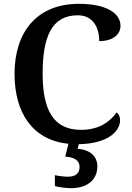

<svg xmlns="http://www.w3.org/2000/svg" viewBox="-20 -744 688 1004"><path d="M351 240C436 240 489 197 489 126C489 73 451 39 386 34L392 10C551 7 608 -62 608 -115C608 -133 601 -148 590 -156C556 -111 504 -65 403 -65C259 -65 203 -170 203 -358C203 -554 251 -664 387 -664C471 -664 499 -593 499 -529C568 -529 610 -562 610 -609C610 -674 538 -724 392 -724C171 -724 56 -574 56 -358C56 -152 152 -11 338 8L321 75C364 78 396 91 396 130C396 164 373 180 335 180C317 180 291 177 267 172V229C291 236 330 240 351 240Z"/></svg>

Font: Noto Serif Sinhala SemiBold
Style: Regular
Weight: 600
Designer: Jelle Bosma - Monotype Design Team
Foundry: Monotype Imaging Inc.
Version: Version 2.007